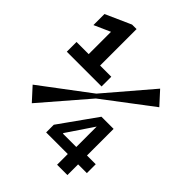

<svg xmlns="http://www.w3.org/2000/svg" viewBox="-251 -771 1117 1117"><g transform="rotate(45 307.0 -212.5)"><path d="M252 142V88L275 78H468L474 69H587V142ZM252 94V79L415 -150H464L467 -136L306 103L326 48V96ZM515 -150V230H430V93L436 91V-150ZM299 -224 317 -202 73 81 0 1ZM317 -202 299 -224 541 -507 614 -427ZM162 -655H199V-275H105V-607ZM5 -494V-585L162 -655V-564ZM5 -275V-355H291V-275Z"/></g></svg>

Font: Intel One Mono Light
Style: Regular
Weight: 300
Monospace: yes
Designer: Fred Shallcrass
Foundry: Frere-Jones Type LLC
Version: Version 1.004